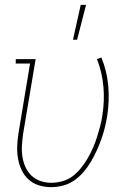

<svg xmlns="http://www.w3.org/2000/svg" viewBox="-20 -764 540 792"><path d="M191 8Q165 8 140.5 0.5Q116 -7 98 -23.5Q80 -40 69.5 -62Q59 -84 54.5 -109Q50 -134 51 -160.5Q52 -187 56 -213L104 -502H45V-520H127L75 -210Q72 -187 70.5 -163.5Q69 -140 72.5 -117.5Q76 -95 85 -75Q94 -55 109.5 -40Q125 -25 146.5 -17.5Q168 -10 191 -10Q214 -10 237.5 -16.5Q261 -23 280 -37.5Q299 -52 314.5 -71.5Q330 -91 342 -111.5Q354 -132 363.5 -154Q373 -176 380 -198Q387 -220 393 -242.5Q399 -265 402 -287Q412 -348 406.5 -407.5Q401 -467 380 -520L398 -527Q421 -472 426.5 -410Q432 -348 422 -284Q418 -260 412 -236Q406 -212 397.5 -188.5Q389 -165 378.5 -142Q368 -119 355 -97Q342 -75 325 -55Q308 -35 286.5 -20Q265 -5 240 1.5Q215 8 191 8ZM281 -600 313 -744H335L298 -600Z"/></svg>

Font: Iosevka Curly Slab Thin
Style: Italic
Weight: 100
Italic angle: -9°
Monospace: yes
Designer: Belleve Invis
Foundry: Belleve Invis
Version: Version 22.1.2; ttfautohint (v1.8.4)